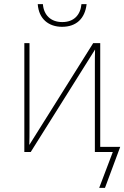

<svg xmlns="http://www.w3.org/2000/svg" viewBox="-20 -737 603 931"><path d="M281 -607C349 -607 392 -646 400 -717H375C370 -665 339 -630 282 -630C225 -630 192 -665 188 -717H163C168 -645 216 -607 281 -607ZM98 0H129L441 -497C440 -467 440 -451 440 -421V0H527L461 174H489L563 -25H466V-528H432L122 -34C123 -64 123 -81 123 -113V-528H98Z"/></svg>

Font: Noto Sans Mono SemiCondensed Thin
Style: Regular
Weight: 100
Width: 4
Designer: Monotype Design Team
Foundry: Monotype Imaging Inc.
Version: Version 2.014